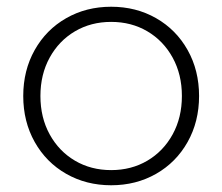

<svg xmlns="http://www.w3.org/2000/svg" viewBox="-20 -546 660 570"><path d="M49 -261Q49 -337 83 -397.5Q117 -458 176.5 -492Q236 -526 310 -526Q384 -526 443.5 -492Q503 -458 537 -397.5Q571 -337 571 -261Q571 -185 537 -124.5Q503 -64 443.5 -30Q384 4 310 4Q236 4 176.5 -30Q117 -64 83 -124.5Q49 -185 49 -261ZM520 -261Q520 -325 492.5 -375Q465 -425 417.5 -453Q370 -481 310 -481Q250 -481 202.5 -453Q155 -425 127.5 -375Q100 -325 100 -261Q100 -197 127.5 -147Q155 -97 202.5 -69Q250 -41 310 -41Q370 -41 417.5 -69Q465 -97 492.5 -147Q520 -197 520 -261Z"/></svg>

Font: Idrija Light
Style: Regular
Weight: 300
Designer: Julieta Ulanovsky
Foundry: Julieta Ulanovsky
Version: Version 7.200